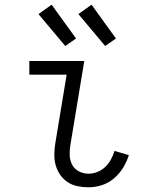

<svg xmlns="http://www.w3.org/2000/svg" viewBox="-20 -790 640 818"><path d="M357 8Q333 8 309.5 3Q286 -2 267.5 -14.5Q249 -27 236 -46Q223 -65 217 -87Q211 -109 211.5 -133.5Q212 -158 216 -182L264 -472H105V-530H339L280 -173Q276 -151 277 -128.5Q278 -106 287.5 -88Q297 -70 316 -60Q335 -50 357 -50Q376 -50 395 -57.5Q414 -65 428.5 -79Q443 -93 452.5 -110.5Q462 -128 468 -147L529 -129Q520 -101 504.5 -75.5Q489 -50 465.5 -30Q442 -10 413.5 -1Q385 8 357 8ZM428 -594 314 -730 370 -770 474 -626ZM258 -594 144 -730 200 -770 304 -626Z"/></svg>

Font: Iosevka Slab Light Extended
Style: Italic
Weight: 300
Width: 7
Italic angle: -9°
Monospace: yes
Designer: Belleve Invis
Foundry: Belleve Invis
Version: Version 11.1.0; ttfautohint (v1.8.3)